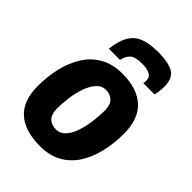

<svg xmlns="http://www.w3.org/2000/svg" viewBox="-222 -871 989 989"><g transform="rotate(45 272.0 -377.0)"><path d="M252 10Q140 10 82 -42.5Q24 -95 24 -201Q24 -271 39 -334.5Q54 -398 85.5 -448Q117 -498 167.5 -526.5Q218 -555 289 -555Q395 -555 453.5 -502Q512 -449 512 -343Q512 -270 497 -206.5Q482 -143 450.5 -94Q419 -45 369.5 -17.5Q320 10 252 10ZM250 -109Q280 -110 301 -133.5Q322 -157 334.5 -195Q347 -233 352.5 -276.5Q358 -320 358 -360Q357 -400 337 -418Q317 -436 285 -436Q255 -435 234 -410.5Q213 -386 200 -348Q187 -310 181.5 -267.5Q176 -225 176 -189Q177 -146 196.5 -127.5Q216 -109 250 -109ZM340 -764Q413 -764 450.5 -743Q488 -722 488 -659Q488 -630 480 -596H398Q400 -603 400 -608Q400 -613 400 -617Q400 -643 378 -653Q356 -663 325 -663Q272 -663 253.5 -645Q235 -627 229 -596H147Q155 -662 177.5 -698.5Q200 -735 240 -749.5Q280 -764 340 -764Z"/></g></svg>

Font: Georama
Style: Bold Italic
Weight: 700
Italic angle: -9°
Designer: Jean-Baptiste Levee
Foundry: Production Type
Version: Version 1.000